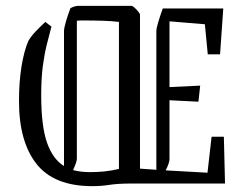

<svg xmlns="http://www.w3.org/2000/svg" viewBox="-20 -628 840 657"><path d="M430 0Q384 0 355 4.5Q326 9 296 9Q165 9 105 -67Q45 -143 45 -282Q45 -347 53.5 -400Q62 -453 77 -488Q87 -505 102.5 -521Q118 -537 135 -553L156 -537Q148 -507 140 -475Q132 -443 126.5 -401.5Q121 -360 121 -302Q121 -196 141 -139.5Q161 -83 199 -60V-521Q199 -532 205.5 -554Q212 -576 221 -600Q228 -604 235.5 -606Q243 -608 247 -608H431Q433 -608 440 -602Q447 -596 453 -588.5Q459 -581 459 -578V-51L515 -47V-521Q515 -531 521.5 -552.5Q528 -574 537 -599H744L733 -442H691L681 -545L560 -555V-330L665 -335L659 -280L560 -285V-83Q560 -78 557 -68.5Q554 -59 547 -45L690 -37L704 -160H746L750 0ZM243 -85Q243 -74 230 -46Q255 -39 290 -39Q314 -39 338 -41.5Q362 -44 387 -50V-553Q364 -556 331.5 -557Q299 -558 262 -558Q252 -558 243 -557Z"/></svg>

Font: Grenze Gotisch Light
Style: Regular
Weight: 300
Designer: Renata Polastri
Foundry: Omnibus-Type
Version: Version 1.001